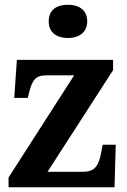

<svg xmlns="http://www.w3.org/2000/svg" viewBox="-20 -788 534 808"><path d="M266 -628C310 -628 347 -650 347 -698C347 -748 310 -768 266 -768C220 -768 185 -748 185 -698C185 -650 220 -628 266 -628ZM16 0H462L467 -179H412L406 -147C395 -87 377 -65 328 -65H180L456 -493V-536H51L40 -376H97L103 -401C117 -455 132 -471 177 -471H292L16 -41Z"/></svg>

Font: Noto Serif Ethiopic SemiCondensed
Style: Bold
Weight: 700
Width: 4
Designer: Monotype Design Team
Foundry: Monotype Imaging Inc.
Version: Version 2.102